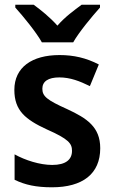

<svg xmlns="http://www.w3.org/2000/svg" viewBox="-20 -786 482 816"><path d="M158 -606H291C316 -650 371 -716 405 -754V-766H327C295 -742 257 -715 224 -677C192 -713 153 -744 123 -766H45V-754C80 -715 134 -649 158 -606ZM406 -156C406 -246 350 -283 266 -322C179 -361 160 -377 160 -409C160 -440 185 -457 232 -457C279 -457 319 -441 362 -420L400 -512C346 -540 293 -552 233 -552C116 -552 41 -500 41 -404C41 -316 88 -278 179 -236C272 -195 286 -176 286 -145C286 -108 260 -85 202 -85C149 -85 87 -105 42 -130V-22C87 0 134 10 201 10C331 10 406 -47 406 -156Z"/></svg>

Font: Noto Sans Kannada SemiCondensed SemiBold
Style: Regular
Weight: 600
Width: 4
Designer: Jelle Bosma - Monotype Design Team
Foundry: Monotype Imaging Inc.
Version: Version 2.005